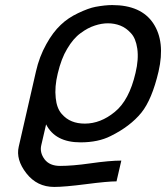

<svg xmlns="http://www.w3.org/2000/svg" viewBox="-20 -552 656 758"><path d="M315 -64Q377 -64 433 -110Q490 -156 515 -264Q528 -318 522 -360Q516 -401 497 -421Q478 -442 455 -451Q432 -460 406 -460Q381 -460 354 -451Q326 -442 298 -421Q269 -400 245 -359Q222 -321 208 -262Q195 -209 200 -165Q204 -125 223 -103Q241 -82 264 -73Q286 -64 315 -64ZM122 -270Q135 -328 163 -378Q189 -425 220 -454Q248 -481 288 -500Q330 -520 357 -525Q395 -532 423 -532Q537 -532 585 -460Q633 -388 606 -270Q580 -159 538 -107Q494 -53 417 -15Q368 10 298 10Q198 10 162 -61L143 21Q136 50 156 77Q176 103 217 103Q266 103 336 93Q413 82 459 82L440 164Q405 164 320 175Q235 186 194 186Q126 186 84 132Q42 78 54 27Z"/></svg>

Font: Miedinger
Style: Italic
Weight: 400
Italic angle: -13°
Version: Version 001.000